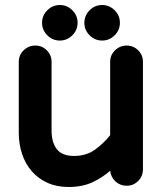

<svg xmlns="http://www.w3.org/2000/svg" viewBox="-20 -717 650 767"><path d="M55 -470Q55 -497 74.5 -516Q94 -535 121 -535Q148 -535 167 -516Q186 -497 186 -470V-196Q186 -148 207 -121Q228 -94 276 -94Q324 -94 358.5 -118.5Q393 -143 420 -177V-470Q420 -497 439.5 -516Q459 -535 486 -535Q513 -535 532 -516Q551 -497 551 -470V-41Q551 -13 532 6Q513 25 486 25Q460 25 441.5 8Q423 -9 420 -35Q390 -8 349.5 11Q309 30 254 30Q206 30 169 13Q132 -4 106.5 -33.5Q81 -63 68 -102.5Q55 -142 55 -186ZM388 -697Q417 -697 438 -676Q459 -655 459 -626Q459 -597 438 -576Q417 -555 388 -555Q359 -555 338 -576Q317 -597 317 -626Q317 -655 338 -676Q359 -697 388 -697ZM148 -626Q148 -655 169 -676Q190 -697 219 -697Q248 -697 269 -676Q290 -655 290 -626Q290 -597 269 -576Q248 -555 219 -555Q190 -555 169 -576Q148 -597 148 -626Z"/></svg>

Font: Varela Round Precious
Style: Bold
Weight: 700
Version: Version 1.000